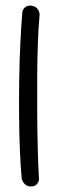

<svg xmlns="http://www.w3.org/2000/svg" viewBox="-20 -667 210 689"><path d="M91 2Q81 2 74.5 -2Q68 -6 64.5 -11.5Q61 -17 59.5 -20.5Q58 -24 58 -24Q54 -67 51.5 -125.5Q49 -184 48.5 -250.5Q48 -317 49 -384Q50 -451 53 -512.5Q56 -574 60 -622Q60 -622 60.5 -625.5Q61 -629 64 -634Q67 -639 73 -643Q79 -647 90 -647Q100 -646 106 -642.5Q112 -639 115.5 -634Q119 -629 120.5 -624Q122 -619 122 -615.5Q122 -612 122 -612Q118 -571 116 -514.5Q114 -458 113.5 -393Q113 -328 113.5 -261.5Q114 -195 115.5 -133.5Q117 -72 120 -23Q120 -23 119.5 -19.5Q119 -16 116 -11Q113 -6 107.5 -2Q102 2 91 2Z"/></svg>

Font: Sour Gummy Black ExtraLight
Style: Regular
Weight: 250
Version: Version 1.000